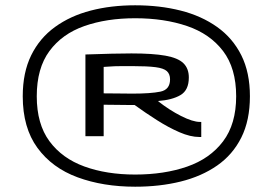

<svg xmlns="http://www.w3.org/2000/svg" viewBox="-20 -914 1032 726"><path d="M491 -208Q370 -208 273.5 -243.5Q177 -279 121.5 -355Q66 -431 66 -550Q66 -640 98 -705Q130 -770 188 -812Q246 -854 323 -874Q400 -894 491 -894Q584 -894 663 -874Q742 -854 801 -812Q860 -770 892.5 -705Q925 -640 925 -550Q925 -459 892.5 -394Q860 -329 801 -288Q742 -247 663 -227.5Q584 -208 491 -208ZM491 -254Q601 -254 687.5 -284Q774 -314 823.5 -379.5Q873 -445 873 -550Q873 -656 823.5 -721Q774 -786 687.5 -815.5Q601 -845 491 -845Q383 -845 299 -815.5Q215 -786 167 -721Q119 -656 119 -550Q119 -445 167 -380Q215 -315 299 -284.5Q383 -254 491 -254ZM734 -396Q700 -396 658.5 -414Q617 -432 573 -460Q529 -488 489 -517Q483 -517 477 -517Q471 -517 466 -517Q442 -517 420.5 -517.5Q399 -518 372 -518V-399H303V-708Q362 -710 402.5 -711Q443 -712 477 -712Q558 -712 605.5 -703.5Q653 -695 673.5 -675Q694 -655 694 -621Q694 -573 662.5 -554.5Q631 -536 577 -532Q620 -498 664.5 -475.5Q709 -453 736 -453H741V-396ZM481 -560Q550 -560 586.5 -567.5Q623 -575 623 -614Q623 -634 611 -645Q599 -656 568 -660Q537 -664 481 -664Q457 -664 442.5 -664Q428 -664 413 -663.5Q398 -663 372 -661V-561Q406 -561 430.5 -560.5Q455 -560 481 -560Z"/></svg>

Font: Georama ExtraExtended
Style: Regular
Weight: 400
Width: 8
Designer: Jean-Baptiste Levee
Foundry: Production Type
Version: Version 1.000